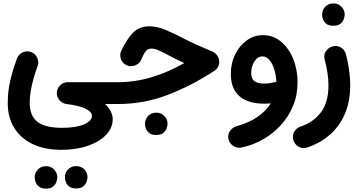

<svg xmlns="http://www.w3.org/2000/svg" viewBox="-20 -574 2131 1138"><path d="M25.9 38.1Q25.9 -30.3 39.8 -92Q53.7 -153.8 80.6 -227.1Q89.8 -252 114.3 -263.4Q138.7 -274.9 164.1 -265.6Q189 -256.3 200.4 -231.9Q211.9 -207.5 202.6 -182.1Q180.2 -120.1 168.2 -65.2Q156.2 -10.3 156.2 35.2Q156.2 112.8 201.9 148.2Q247.6 183.6 347.7 183.6Q431.2 183.6 478 163.1Q524.9 142.6 524.9 113.3Q524.9 88.9 487.1 70.3Q449.2 51.8 374 42.5Q351.6 39.6 335.2 22.7Q318.8 5.9 316.9 -17.1Q314.9 -44.9 334.2 -65.9Q353.5 -86.9 381.8 -86.9H678.7Q705.6 -86.9 724.4 -67.9Q743.2 -48.8 743.2 -22Q743.2 4.9 724.4 23.7Q705.6 42.5 678.7 42.5H602.5Q647.9 85.4 647.9 133.8Q647.9 183.6 609.4 224.6Q570.8 265.6 502 289.8Q433.1 314 342.8 314Q243.7 314 172.6 279.5Q101.6 245.1 63.7 182.9Q25.9 120.6 25.9 38.1ZM364.7 475.1Q364.7 450.2 383.3 430.4Q401.9 410.6 430.7 410.6Q451.2 410.6 465.8 419.2Q480.5 427.7 488.3 440.9Q498.5 456.1 498.5 475.6Q498.5 488.8 492.7 504.4Q486.8 520 472.4 531.5Q458 543 431.2 543Q404.3 543 389.9 531.2Q375.5 519.5 370.1 504.4Q364.7 490.7 364.7 475.1ZM185.5 476.1Q185.5 451.2 204.1 431.2Q222.7 411.1 251.5 411.1Q272.5 411.1 286.9 419.9Q301.3 428.7 309.1 441.4Q319.8 458.5 319.8 476.1Q319.8 489.3 314 505.1Q308.1 521 293.5 532.5Q278.8 543.9 252.4 543.9Q225.1 543.9 210.7 532.2Q196.3 520.5 190.9 505.4Q185.5 490.2 185.5 476.1Z M865.7 -418Q911.6 -418 962.4 -396.5Q1013.2 -375 1064.9 -347.7Q1099.6 -329.6 1142.8 -310.1Q1186 -290.5 1240.2 -267.6Q1257.3 -260.3 1268.3 -243.4Q1279.3 -226.6 1279.3 -208Q1279.3 -171.9 1249 -153.3Q1111.8 -64 971.9 -10.7Q832 42.5 678.7 42.5Q651.9 42.5 632.8 23.2Q613.8 3.9 613.8 -22Q613.8 -47.9 632.8 -67.4Q651.9 -86.9 678.7 -86.9Q778.8 -86.9 876.5 -115.7Q974.1 -144.5 1072.3 -200.2Q1046.9 -211.9 1024.2 -223.1Q1001.5 -234.4 980.5 -245.6Q946.3 -264.2 921.4 -275.1Q896.5 -286.1 877.9 -286.1Q856.9 -286.1 844.2 -270.8Q831.5 -255.4 815.9 -218.3Q810.5 -204.6 795.2 -194.1Q779.8 -183.6 760.3 -181.9Q740.7 -180.2 722.2 -191.9Q704.1 -203.6 696 -226.8Q688 -250 699.2 -273.9Q729 -337.9 766.4 -377.9Q803.7 -418 865.7 -418ZM839.4 158.2Q839.4 133.3 857.9 113.5Q876.5 93.8 905.3 93.8Q925.8 93.8 940.2 102.5Q954.6 111.3 962.9 124Q973.1 141.6 973.1 158.7Q973.1 171.9 967.3 187.7Q961.4 203.6 947 214.8Q932.6 226.1 905.8 226.1Q878.4 226.1 864.3 214.4Q850.1 202.6 844.2 187.5Q839.4 174.3 839.4 158.2Z M1538.1 -365.7Q1599.6 -365.7 1646 -326.9Q1692.4 -288.1 1718 -224.4Q1743.7 -160.6 1743.7 -85.4Q1743.7 -10.7 1717 53.5Q1690.4 117.7 1643.8 168.5Q1597.2 219.2 1536.9 253.2Q1476.6 287.1 1409.7 300.8Q1383.8 305.7 1361.3 290Q1338.9 274.4 1333.5 248.5Q1328.6 222.7 1344.2 201.2Q1359.9 179.7 1385.3 172.9Q1456.1 153.3 1506.3 118.7Q1556.6 84 1585 38.6Q1564.9 40.5 1545.4 40.5Q1451.2 40.5 1399.7 -3.4Q1348.1 -47.4 1348.1 -136.2Q1348.1 -198.7 1373.5 -250.7Q1398.9 -302.7 1442.1 -334.2Q1485.4 -365.7 1538.1 -365.7ZM1468.8 -141.1Q1468.8 -106.9 1488.3 -92.8Q1507.8 -78.6 1544.4 -78.6Q1563.5 -78.6 1581.3 -81.5Q1599.1 -84.5 1615.2 -88.4Q1616.7 -88.9 1618.2 -88.9Q1616.7 -123 1606.9 -158Q1597.2 -192.9 1579.1 -216.3Q1561 -239.7 1535.2 -239.7Q1506.8 -239.7 1487.8 -209.5Q1468.8 -179.2 1468.8 -141.1Z M1944.8 -296.9Q1976.6 -308.1 2000.5 -292.5Q2024.4 -276.9 2030.3 -252.4Q2055.7 -155.3 2055.7 -68.4Q2055.7 28.8 2023.4 102.5Q1991.2 176.3 1933.8 225.6Q1876.5 274.9 1801.8 299.8Q1772.9 309.6 1749.5 295.4Q1726.1 281.2 1719.2 257.8Q1710.4 227.5 1724.4 205.8Q1738.3 184.1 1759.8 176.8Q1837.9 150.9 1882.3 91.6Q1926.8 32.2 1926.8 -68.4Q1926.8 -136.7 1904.8 -220.2Q1897 -249 1911.1 -269.5Q1925.3 -290 1944.8 -296.9ZM1889.2 -489.3Q1889.2 -514.2 1907.7 -533.9Q1926.3 -553.7 1955.1 -553.7Q1975.6 -553.7 1990 -544.9Q2004.4 -536.1 2012.7 -523.4Q2022.9 -505.9 2022.9 -488.8Q2022.9 -475.6 2017.1 -459.7Q2011.2 -443.8 1996.8 -432.6Q1982.4 -421.4 1955.6 -421.4Q1928.2 -421.4 1914.1 -433.1Q1899.9 -444.8 1894 -460Q1889.2 -473.1 1889.2 -489.3Z"/></svg>

Font: Mikhak Bold
Style: Regular
Weight: 700
Designer: Amin Abedi
Version: Version 3.3